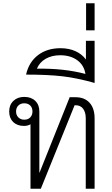

<svg xmlns="http://www.w3.org/2000/svg" viewBox="-20 -1151 683 1171"><path d="M557 -429V0H503V-429Q503 -466 487 -487.5Q471 -509 442 -509H435L229 0H166V-393Q149 -383 126 -383Q85 -383 60.5 -407Q36 -431 36 -471Q36 -511 61.5 -535.5Q87 -560 128 -560Q170 -560 195 -536Q220 -512 220 -471V-98H221L405 -558H441Q496 -558 526.5 -524Q557 -490 557 -429ZM178 -471Q178 -494 164.5 -507.5Q151 -521 128 -521Q106 -521 92 -507.5Q78 -494 78 -471Q78 -449 92 -435Q106 -421 128 -421Q151 -421 164.5 -435Q178 -449 178 -471Z M557 -902V-645Q452 -675 362.5 -685.5Q273 -696 139 -696Q156 -772 211.5 -814.5Q267 -857 349 -857Q400 -857 440 -839Q480 -821 504 -788V-902ZM501 -700Q493 -753 451.5 -783.5Q410 -814 347 -814Q296 -814 258.5 -792.5Q221 -771 205 -732Q370 -735 501 -700Z M505 -1131H557V-966H505Z"/></svg>

Font: Bai Jamjuree Light
Style: Regular
Weight: 300
Designer: Katatrad Aksorn Co.,Ltd.
Foundry: Cadson Demak Co.,Ltd.
Version: Version 1.000; ttfautohint (v1.6)